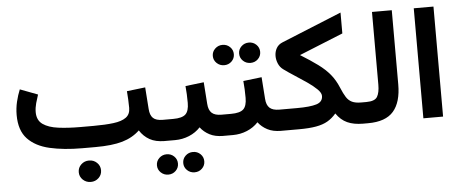

<svg xmlns="http://www.w3.org/2000/svg" viewBox="-56 -834 2843 1185"><g transform="rotate(-5 1365.5 -241.5)"><path d="M392.6 145.5Q392.6 117.7 412.8 98.4Q433.1 79.1 461.9 79.1Q490.7 79.1 510.7 98.4Q530.8 117.7 530.8 145.5Q530.8 173.3 510.7 192.6Q490.7 211.9 461.9 211.9Q433.1 211.9 412.8 192.6Q392.6 173.3 392.6 145.5ZM732.4 -326.7 846.7 -340.3 856.4 -205.6Q858.9 -167 877.4 -149.2Q896 -131.3 937.5 -131.3H948.7V0H937.5Q881.8 0 845 -20.8Q808.1 -41.5 784.2 -79.1Q740.2 -37.1 676.5 -18.6Q612.8 0 508.8 0H427.2Q313 0 226.1 -20Q139.2 -40 90.3 -91.8Q41.5 -143.6 41.5 -239.3Q41.5 -281.2 51 -321.3Q60.5 -361.3 74.7 -395.5L184.1 -354Q176.3 -331.5 168.2 -302.5Q160.2 -273.4 160.2 -246.6Q160.2 -196.3 195.3 -171.6Q230.5 -147 291 -139.2Q351.6 -131.3 427.2 -131.3H508.8Q581.1 -131.3 632.1 -137.7Q683.1 -144 710.2 -163.6Q737.3 -183.1 737.3 -222.7Q737.3 -247.1 735.8 -275.4Q734.4 -303.7 732.4 -326.7Z M928.2 -131.3H1002Q1057.1 -131.3 1078.6 -151.4Q1100.1 -171.4 1100.1 -222.2Q1100.1 -249.5 1098.9 -275.4Q1097.7 -301.3 1095.2 -326.7L1209.5 -340.3L1219.2 -205.6Q1221.7 -167 1241 -149.2Q1260.3 -131.3 1301.3 -131.3H1311.5V0H1300.3Q1250.5 0 1216.1 -18.1Q1181.6 -36.1 1159.7 -65.4Q1130.9 -34.2 1089.6 -17.1Q1048.3 0 1002 0H928.2ZM1040 145.5Q1040 119.1 1059.1 100.8Q1078.1 82.5 1105.5 82.5Q1132.8 82.5 1151.6 100.8Q1170.4 119.1 1170.4 145.5Q1170.4 171.9 1151.6 190.2Q1132.8 208.5 1105.5 208.5Q1078.1 208.5 1059.1 190.2Q1040 171.9 1040 145.5ZM877 145.5Q877 119.1 896.2 100.8Q915.5 82.5 942.4 82.5Q969.7 82.5 988.5 100.8Q1007.3 119.1 1007.3 145.5Q1007.3 171.9 988.5 190.2Q969.7 208.5 942.4 208.5Q915.5 208.5 896.2 190.2Q877 171.9 877 145.5Z M1442.4 -497.1Q1442.4 -523.4 1461.4 -541.7Q1480.5 -560.1 1507.8 -560.1Q1535.2 -560.1 1554 -541.7Q1572.8 -523.4 1572.8 -497.1Q1572.8 -470.7 1554 -452.4Q1535.2 -434.1 1507.8 -434.1Q1480.5 -434.1 1461.4 -452.4Q1442.4 -470.7 1442.4 -497.1ZM1279.3 -497.1Q1279.3 -523.4 1298.6 -541.7Q1317.9 -560.1 1344.7 -560.1Q1372.1 -560.1 1390.9 -541.7Q1409.7 -523.4 1409.7 -497.1Q1409.7 -470.7 1390.9 -452.4Q1372.1 -434.1 1344.7 -434.1Q1317.9 -434.1 1298.6 -452.4Q1279.3 -470.7 1279.3 -497.1ZM1292 -131.3H1360.4Q1415.5 -131.3 1437 -151.4Q1458.5 -171.4 1458.5 -222.2Q1458.5 -249.5 1457.3 -275.4Q1456.1 -301.3 1453.6 -326.7L1567.9 -340.3L1577.6 -205.6Q1580.1 -167 1599.4 -149.2Q1618.7 -131.3 1659.7 -131.3H1669.9V0H1658.7Q1608.9 0 1574.5 -18.1Q1540 -36.1 1518.1 -65.4Q1489.3 -34.2 1448 -17.1Q1406.7 0 1360.4 0H1292Z M1815.9 -455.6Q1879.4 -416.5 1923.1 -384.3Q1966.8 -352.1 1996.1 -316.7Q2025.4 -281.2 2045.4 -232.4Q2060.5 -195.8 2074.7 -173.6Q2088.9 -151.4 2110.1 -141.4Q2131.3 -131.3 2167 -131.3H2180.7V0H2167Q2109.4 0 2069.6 -18.1Q2029.8 -36.1 2001.5 -77.6Q1977.5 -49.3 1948 -32.2Q1918.5 -15.1 1875.7 -7.6Q1833 0 1769.5 0H1650.4V-131.3H1769Q1850.6 -131.3 1889.9 -143.6Q1929.2 -155.8 1929.2 -192.9Q1929.2 -211.9 1905.5 -235.1Q1881.8 -258.3 1845.9 -283Q1810.1 -307.6 1772 -332Q1733.9 -356.4 1704.6 -377.9Q1685.1 -392.1 1675 -415.5Q1665 -439 1665 -462.9Q1665 -489.7 1677.5 -511.5Q1689.9 -533.2 1715.8 -543.5L2087.9 -695.3V-565.9Z M2161.1 -131.3H2198.7Q2251.5 -131.3 2266.6 -157Q2281.7 -182.6 2281.7 -231.4V-682.1H2404.3V-222.2Q2404.3 -112.3 2355.7 -56.2Q2307.1 0 2198.2 0H2161.1Z M2662.6 -682.1V-0.5H2540.5V-682.1Z"/></g></svg>

Font: Vazirmatn RD FD
Style: Bold
Weight: 700
Designer: Saber Rastikerdar
Foundry: Saber Rastikerdar
Version: Version 33.003